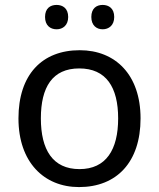

<svg xmlns="http://www.w3.org/2000/svg" viewBox="-20 -750 645 780"><path d="M163 -681C163 -647 184 -631 210 -631C235 -631 257 -647 257 -681C257 -716 235 -730 210 -730C184 -730 163 -716 163 -681ZM351 -681C351 -647 372 -631 397 -631C422 -631 444 -647 444 -681C444 -716 422 -730 397 -730C372 -730 351 -716 351 -681ZM551 -269C551 -446 449 -546 304 -546C150 -546 55 -446 55 -269C55 -91 159 10 301 10C454 10 551 -91 551 -269ZM146 -269C146 -396 193 -472 302 -472C411 -472 460 -396 460 -269C460 -142 411 -63 303 -63C194 -63 146 -142 146 -269Z"/></svg>

Font: Noto Sans Bhaiksuki
Style: Regular
Weight: 400
Designer: Monotype Design Team
Foundry: Monotype Imaging Inc.
Version: Version 2.002